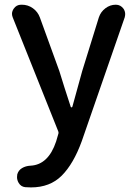

<svg xmlns="http://www.w3.org/2000/svg" viewBox="-20 -568 584 820"><path d="M474.6 -547.9Q495.1 -547.9 507.8 -530.3Q514.6 -519.5 514.6 -507.8Q514.6 -502 512.7 -494.1L329.1 35.2Q293.9 131.8 243.7 182.1Q193.4 232.4 112.3 232.4Q99.6 232.4 87.9 231.4Q69.3 229.5 59.6 212.9Q52.7 201.2 52.7 188.5Q52.7 182.6 53.7 176.8Q58.6 159.2 74.2 149.9Q89.8 140.6 110.4 139.6Q186.5 135.7 219.7 36.1L228.5 5.9Q231.4 -1 228.5 -7.8L34.2 -494.1Q31.2 -502 31.2 -508.8Q31.2 -519.5 38.1 -530.3Q49.8 -547.9 70.3 -547.9H73.2Q99.6 -547.9 120.6 -532.7Q141.6 -517.6 150.4 -493.2L233.4 -264.6Q239.3 -245.1 255.9 -192.4Q272.5 -139.6 282.2 -111.3Q283.2 -109.4 285.6 -109.4Q288.1 -109.4 289.1 -112.3L331.1 -264.6L402.3 -494.1Q410.2 -517.6 430.2 -532.7Q450.2 -547.9 474.6 -547.9Z"/></svg>

Font: Gen Jyuu Gothic Medium
Style: Regular
Weight: 500
Designer: [Source Han Sans]
Ryoko NISHIZUKA  (kana & ideographs); Paul D. Hunt (Latin, Greek & Cyrillic); Wenlong ZHANG  (bopomofo
Version: Version 1.002.20150607